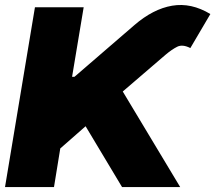

<svg xmlns="http://www.w3.org/2000/svg" viewBox="-31 -757 871 777"><path d="M-10.7 0 110.4 -727.5H307.6L260.7 -446.3H270.5L512.7 -655.3Q588.4 -720.7 665.5 -733.9Q742.7 -747.1 820.3 -700.2L739.3 -562.5Q708 -578.6 686.3 -567.9Q664.6 -557.1 638.7 -535.2L465.8 -386.7L698.2 0H462.9L315.4 -246.1L212.9 -156.2L187.5 0Z"/></svg>

Font: Inter Tight Black
Style: Italic
Weight: 900
Italic angle: -9.39999°
Designer: Rasmus Andersson
Foundry: rsms
Version: Version 3.004; ttfautohint (v1.8.4.7-5d5b)